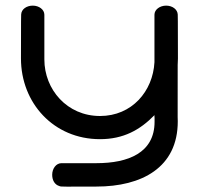

<svg xmlns="http://www.w3.org/2000/svg" viewBox="-20 -611 721 696"><path d="M342.6 -190.5C223.1 -190.5 140.8 -286.5 140.8 -395.6C140.8 -507.1 140.8 -557.6 140.8 -557.6C140.8 -576.5 121.3 -590.6 98.8 -590.6C76.6 -590.6 57.5 -577.8 56.7 -558.4C56.6 -557.4 56 -546.9 56 -399C56 -237.9 174.3 -106.5 342.6 -106.5C427.4 -106.5 487.6 -139.9 539.9 -193.6V-187.6C540 -185.8 539.8 -187 540.3 -183.7L540.3 -169.5C540.3 -56.7 444.2 -19.5 329.8 -19.5C214.8 -19.5 203 -19.5 203 -19.5C183.5 -19.5 169.2 0 169.2 22.6C169.2 42.2 178.1 58.6 195.4 63.5C200 66.7 217.9 65.3 329.8 65.3C492.9 65.3 624.9 -3 624.4 -171.7C624.4 -176.8 624.3 -180.2 624 -186.7C624.1 -188.2 624.1 -217.5 624.1 -375.4C624.7 -383.1 625 -390.7 625 -398.5C625 -545.8 624.4 -557.2 624.3 -558.3C623.6 -576.5 605.4 -590.6 582.3 -590.6C559.7 -590.6 539.9 -576.5 539.9 -557.6V-385.5C534.3 -280.4 458.3 -190.5 342.6 -190.5Z"/></svg>

Font: Hi.
Style: Bold
Weight: 400
Designer: Mew Too, Robert Jablonski
Foundry: Cannot Into Space Fonts
Version: Version 1.996